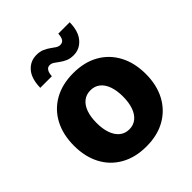

<svg xmlns="http://www.w3.org/2000/svg" viewBox="-210 -891 1034 1034"><g transform="rotate(-45 307.5 -374.0)"><path d="M307.6 10.3Q223.1 10.3 161.4 -24.7Q99.6 -59.6 66.7 -122.3Q33.7 -185.1 33.7 -268.6Q33.7 -352.5 66.7 -415.5Q99.6 -478.5 161.4 -513.4Q223.1 -548.3 307.6 -548.3Q392.1 -548.3 453.4 -513.4Q514.6 -478.5 547.9 -415.5Q581.1 -352.5 581.1 -268.6Q581.1 -185.1 547.9 -122.3Q514.6 -59.6 453.4 -24.7Q392.1 10.3 307.6 10.3ZM307.6 -120.1Q339.4 -120.1 362.1 -138.7Q384.8 -157.2 396.5 -190.9Q408.2 -224.6 408.2 -269.5Q408.2 -314.9 396.5 -348.1Q384.8 -381.3 362.1 -399.4Q339.4 -417.5 307.6 -417.5Q275.4 -417.5 252.7 -399.4Q230 -381.3 218.3 -348.1Q206.5 -314.9 206.5 -269.5Q206.5 -224.6 218.3 -190.9Q230 -157.2 252.7 -138.7Q275.4 -120.1 307.6 -120.1ZM377.4 -614.3Q351.6 -614.3 332.8 -622.6Q314 -630.9 299.8 -641.6Q285.6 -652.3 273.4 -660.4Q261.2 -668.5 248.5 -668.5Q232.4 -668.5 223.9 -655Q215.3 -641.6 214.4 -617.7H126Q127.4 -687 158.4 -722.4Q189.5 -757.8 236.8 -757.8Q262.2 -757.8 281 -749.8Q299.8 -741.7 314.2 -731.2Q328.6 -720.7 340.8 -712.6Q353 -704.6 365.2 -704.6Q383.8 -704.6 391.8 -717.8Q399.9 -731 400.9 -755.4H487.8Q486.8 -687 455.3 -650.6Q423.8 -614.3 377.4 -614.3Z"/></g></svg>

Font: Inter 17pt ExtraBold
Style: Regular
Weight: 800
Version: Version 4.001;git-66647c0bb